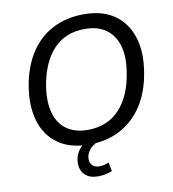

<svg xmlns="http://www.w3.org/2000/svg" viewBox="-96 -798 968 1074"><g transform="rotate(-10 388.0 -260.5)"><path d="M78 -366Q96 -477 146 -555Q196 -633 274 -673.5Q352 -714 451 -714Q558 -714 625.5 -666.5Q693 -619 720 -534.5Q747 -450 729 -340Q712 -229 661.5 -151Q611 -73 533.5 -32Q456 9 356 9Q250 9 182 -38.5Q114 -86 87.5 -170.5Q61 -255 78 -366ZM175 -356Q161 -268 178.5 -204.5Q196 -141 243 -107Q290 -73 363 -73Q475 -73 543.5 -146.5Q612 -220 632 -350Q647 -438 629 -501Q611 -564 564 -598Q517 -632 443 -632Q332 -632 264.5 -559.5Q197 -487 175 -356ZM375 193Q327 193 301 168Q275 143 275 102Q275 55 306 18.5Q337 -18 384 -37L410 0Q373 15 355.5 39Q338 63 338 88Q338 111 352 125Q366 139 391 139Q404 139 417 136Q430 133 445 127L455 177Q437 184 417 188.5Q397 193 375 193Z"/></g></svg>

Font: Mulish ExtraLight Medium
Style: Italic
Weight: 500
Italic angle: -9°
Version: Version 3.603